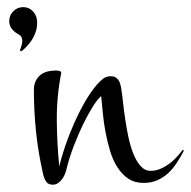

<svg xmlns="http://www.w3.org/2000/svg" viewBox="-20 -484 526 528"><path d="M485.8 -69.8Q476.6 -52.2 466.1 -36.1Q455.6 -20 442.4 -7.8Q429.2 4.4 412.6 11.7Q396 19 374.5 19Q350.1 19 332.5 7.1Q314.9 -4.9 302.5 -24.7Q290 -44.4 282.5 -69.8Q274.9 -95.2 270 -121.6Q265.1 -147.9 262.7 -173.6Q260.3 -199.2 258.3 -219.7Q249 -212.4 235.8 -191.7Q222.7 -170.9 209 -143.1Q195.3 -115.2 182.9 -82.5Q170.4 -49.8 162.6 -18.1Q161.1 -11.2 158 -3.9Q154.8 3.4 150.1 9.5Q145.5 15.6 139.2 19.8Q132.8 23.9 125 23.9Q112.3 23.9 106.7 15.1Q101.1 6.3 98.6 -4.9Q84.5 -66.9 78.9 -123.5Q73.2 -180.2 73.2 -236.8Q73.2 -250.5 77.9 -260.5Q82.5 -270.5 90.3 -277.1Q98.1 -283.7 108.9 -286.9Q119.6 -290 131.3 -290Q132.8 -290 136 -290Q139.2 -290 142.1 -289.3Q145 -288.6 147 -287.1Q148.9 -285.6 148.4 -283.2Q135.7 -219.2 136.2 -153.1Q136.7 -86.9 143.1 -25.9Q148.4 -50.3 158.9 -81.3Q169.4 -112.3 183.3 -143.8Q197.3 -175.3 213.6 -203.9Q230 -232.4 247.1 -252Q255.4 -261.2 263.9 -267.8Q272.5 -274.4 285.2 -274.4Q292.5 -274.4 297.4 -271.5Q302.2 -268.6 305.4 -264.2Q308.6 -259.8 310.3 -254.2Q312 -248.5 313 -243.2Q315.4 -229 317.9 -206.5Q320.3 -184.1 324 -158.7Q327.6 -133.3 333 -107.7Q338.4 -82 346.7 -61.3Q355 -40.5 366.7 -27.3Q378.4 -14.2 394.5 -14.2Q407.7 -14.2 420.2 -19.3Q432.6 -24.4 443.8 -32.5Q455.1 -40.5 464.8 -51Q474.6 -61.5 482.4 -71.8ZM34.7 -345.7Q37.1 -351.6 39.1 -358.2Q41 -364.7 41.3 -370.6Q41.5 -376.5 39.3 -381.3Q37.1 -386.2 31.7 -389.2Q21 -394.5 13.2 -403.8Q5.4 -413.1 5.4 -425.8Q5.4 -441.9 16.6 -453.1Q27.8 -464.4 43.9 -464.4Q59.6 -464.4 70.3 -453.1Q81.1 -441.9 82 -425.8Q83 -409.2 77.6 -394.8Q72.3 -380.4 64.5 -369.6Q56.6 -358.9 49.1 -351.8Q41.5 -344.7 38.6 -342.8Q37.6 -343.8 36.6 -344.2Q34.7 -345.2 34.7 -345.7Z"/></svg>

Font: Montez
Style: Regular
Weight: 400
Designer: Astigmatic (AOETI)
Foundry: Astigmatic (AOETI)
Version: Version 1.001